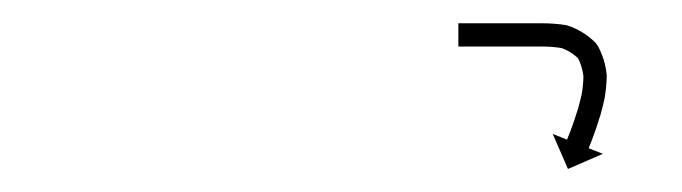

<svg xmlns="http://www.w3.org/2000/svg" viewBox="-20 -582 586 165"><path d="M375.9 -562C375.2 -562 374.5 -562 373.9 -562V-542C374.5 -542 375.2 -542 375.9 -542C377.7 -542 379.6 -542 381.5 -542C384.4 -542 387.3 -542 390.2 -542C394 -542 397.7 -542 401.5 -542C406 -542 410.5 -542 414.9 -542C419.9 -542 424.9 -542 429.9 -542C435.2 -542 440.5 -542 445.9 -542C451.6 -542 457.5 -541.6 463.2 -540.6C463.2 -540.6 462.8 -540.7 462.4 -540.8C462 -540.9 461.6 -541 461.7 -541C467.8 -539 473.3 -535.5 477.8 -530.9C477.8 -530.8 477.4 -531.4 477 -532C476.6 -532.6 476.1 -533.2 476.2 -533.1C479.1 -527.7 480.9 -521.7 481.5 -515.6C481.5 -515.6 481.5 -515.9 481.5 -516.2C481.4 -516.5 481.4 -516.8 481.4 -516.8C481.3 -511.5 480.8 -506.2 479.9 -501C479.9 -501 479.9 -501.1 479.9 -501.2C479.9 -501.3 480 -501.4 480 -501.4C479 -496.9 477.8 -492.5 476.6 -488C476.6 -488 476.6 -488.1 476.6 -488.1C476.6 -488.2 476.6 -488.2 476.6 -488.2C475.5 -484.6 474.3 -480.9 473.1 -477.3C473.1 -477.3 473.1 -477.3 473.1 -477.3C473.1 -477.4 473.1 -477.4 473.1 -477.4C472.1 -474.6 471.1 -471.8 470.1 -469.1C470.1 -469.1 470.1 -469.1 470.1 -469.1C470.1 -469.1 470.1 -469.1 470.1 -469.1C469.4 -467.4 468.7 -465.6 468 -463.8L468 -463.9L468 -463.9C467.8 -463.2 467.5 -462.6 467.3 -462L455 -466.9L468.1 -436.8L498.1 -449.8L485.9 -454.6C486.1 -455.3 486.4 -455.9 486.6 -456.5L486.6 -456.5L486.7 -456.6C487.4 -458.4 488.1 -460.2 488.8 -462C488.8 -462 488.8 -462 488.8 -462C488.8 -462 488.8 -462 488.8 -462C489.8 -464.9 490.9 -467.8 491.9 -470.6C491.9 -470.6 491.9 -470.7 491.9 -470.7C492 -470.7 492 -470.8 492 -470.8C493.3 -474.6 494.5 -478.4 495.7 -482.3C495.7 -482.3 495.8 -482.4 495.8 -482.4C495.8 -482.5 495.8 -482.5 495.8 -482.5C497.2 -487.3 498.4 -492.2 499.5 -497.1C499.5 -497.1 499.5 -497.2 499.5 -497.3C499.6 -497.5 499.6 -497.6 499.6 -497.6C500.6 -503.7 501.3 -510 501.4 -516.3C501.4 -516.3 501.4 -516.6 501.4 -516.9C501.4 -517.1 501.4 -517.4 501.4 -517.4C500.6 -526.2 498 -534.8 493.8 -542.5C493.8 -542.6 493.4 -543.1 493 -543.6C492.6 -544.2 492.2 -544.7 492.2 -544.8C485.5 -551.7 477.1 -557 467.9 -560C467.9 -560 467.5 -560.1 467.1 -560.2C466.8 -560.3 466.4 -560.4 466.4 -560.4C459.6 -561.5 452.7 -562 445.9 -562C440.5 -562 435.2 -562 429.9 -562C424.9 -562 419.9 -562 414.9 -562C410.5 -562 406 -562 401.5 -562C397.7 -562 394 -562 390.2 -562C387.3 -562 384.4 -562 381.5 -562C379.6 -562 377.7 -562 375.9 -562Z"/></svg>

Font: FRB American Cursive Just Arrows Medium
Style: Italic
Weight: 500
Italic angle: -25°
Version: Version 2.0;Modular Font Editor K font №1